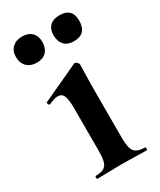

<svg xmlns="http://www.w3.org/2000/svg" viewBox="-152 -626 568 681"><g transform="rotate(-30 131.5 -285.5)"><path d="M39 0Q36 0 36 -6Q36 -12 39 -12Q70 -12 81 -26.5Q92 -41 92 -81V-260Q92 -293.4 85.6 -308.7Q79.3 -324 62 -324Q54.7 -324 45.3 -321Q36 -318 25 -313Q21 -312 18.5 -318Q16 -324 19 -325L170 -395Q172.2 -396 173 -396Q178 -396 183 -391Q188 -386 188 -382Q188 -370 187 -342Q186 -314 186 -262V-81Q186 -41 197.5 -26.5Q209 -12 240 -12Q243 -12 243 -6Q243 0 240 0Q220 0 194.1 -1Q168.3 -2 139.1 -2Q111 -2 85.1 -1Q59.2 0 39 0ZM59 -464Q34.2 -464 19.1 -478.5Q4 -492.9 4 -519Q4 -543 19.1 -557Q34.2 -571 59 -571Q84 -571 98 -557Q112 -543 112 -519Q112 -492.9 98 -478.5Q84 -464 59 -464ZM211 -464Q185.8 -464 171.9 -478.5Q158 -492.9 158 -519Q158 -543.2 171.9 -556.6Q185.8 -570 211 -570Q263 -570 263 -519Q263 -464 211 -464Z"/></g></svg>

Font: Cormorant Infant Light
Style: Regular
Weight: 300
Designer: Christian Thalmann (Catharsis Fonts)
Foundry: Catharsis Fonts
Version: Version 4.001